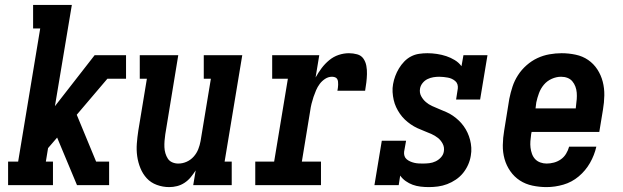

<svg xmlns="http://www.w3.org/2000/svg" viewBox="-20 -755 2540 783"><path d="M13 0V-96H54L144 -639H115V-735H273L204 -322L366 -530H494V-434H418L293 -287L372 -96H425V0H294L213 -194L176 -151L167 -96H196V0Z M670 8Q644 8 619.5 -1Q595 -10 578.5 -28Q562 -46 552.5 -69.5Q543 -93 539.5 -118Q536 -143 538 -169.5Q540 -196 544 -222L579 -434H550V-530H707L654 -207Q652 -194 651 -180.5Q650 -167 650.5 -154.5Q651 -142 654.5 -130Q658 -118 664.5 -108Q671 -98 682.5 -93Q694 -88 707 -88Q725 -88 741.5 -95.5Q758 -103 770 -116.5Q782 -130 788.5 -146.5Q795 -163 798 -180L840 -434H811V-530H968L896 -96H925V0H768L778 -60Q769 -46 758 -32.5Q747 -19 732.5 -9.5Q718 0 702 4Q686 8 670 8Z M1021 0V-96H1098L1154 -434H1090V-530H1282L1267 -439Q1278 -459 1291.5 -477Q1305 -495 1322.5 -509.5Q1340 -524 1361 -531Q1382 -538 1403 -538Q1420 -538 1436.5 -533.5Q1453 -529 1462 -516Q1471 -503 1474 -486.5Q1477 -470 1476.5 -453Q1476 -436 1474 -419Q1472 -402 1469 -385H1356Q1357 -391 1358 -397Q1359 -403 1359 -409.5Q1359 -416 1358.5 -422Q1358 -428 1355 -433Q1352 -438 1346 -440Q1340 -442 1334 -442Q1319 -442 1306 -433.5Q1293 -425 1284 -413Q1275 -401 1269 -387Q1263 -373 1258.5 -359.5Q1254 -346 1250.5 -332Q1247 -318 1245 -303L1211 -96H1289V0Z M1729 8Q1712 8 1695 6Q1678 4 1663 -1.5Q1648 -7 1634.5 -16.5Q1621 -26 1612 -39L1606 0H1507L1537 -181H1636L1628 -136Q1627 -127 1629.5 -119Q1632 -111 1638.5 -105.5Q1645 -100 1653 -96.5Q1661 -93 1669.5 -91Q1678 -89 1687 -88.5Q1696 -88 1704 -88Q1717 -88 1730.5 -89.5Q1744 -91 1756.5 -97Q1769 -103 1778.5 -113.5Q1788 -124 1790 -137Q1793 -154 1785.5 -168.5Q1778 -183 1766 -192.5Q1754 -202 1739.5 -208.5Q1725 -215 1710.5 -220.5Q1696 -226 1682 -232.5Q1668 -239 1655 -248Q1642 -257 1631 -267.5Q1620 -278 1611 -291Q1602 -304 1595.5 -318Q1589 -332 1585.5 -347.5Q1582 -363 1581 -379.5Q1580 -396 1583 -412Q1586 -429 1592 -445Q1598 -461 1607 -476Q1616 -491 1628.5 -504Q1641 -517 1656.5 -525Q1672 -533 1689 -535.5Q1706 -538 1723 -538Q1742 -538 1762 -535Q1782 -532 1800 -526Q1818 -520 1834.5 -510Q1851 -500 1862 -485L1870 -530H1968L1938 -349H1840L1847 -394Q1848 -403 1845.5 -411Q1843 -419 1836.5 -424.5Q1830 -430 1822.5 -433.5Q1815 -437 1806.5 -438.5Q1798 -440 1789 -441Q1780 -442 1771 -442Q1759 -442 1747 -440Q1735 -438 1723.5 -432.5Q1712 -427 1703.5 -416.5Q1695 -406 1693 -394Q1690 -377 1697.5 -363Q1705 -349 1716.5 -339Q1728 -329 1742.5 -322.5Q1757 -316 1771.5 -310Q1786 -304 1800 -298Q1814 -292 1827 -283Q1840 -274 1851 -263.5Q1862 -253 1871 -240.5Q1880 -228 1886.5 -214Q1893 -200 1897 -184.5Q1901 -169 1902 -153Q1903 -137 1900 -120Q1897 -101 1889 -83Q1881 -65 1868.5 -49.5Q1856 -34 1839 -22.5Q1822 -11 1803.5 -4Q1785 3 1766 5.5Q1747 8 1729 8Z M2209 8Q2180 8 2151.5 2Q2123 -4 2100 -19Q2077 -34 2061 -57Q2045 -80 2037.5 -107Q2030 -134 2030.5 -163.5Q2031 -193 2036 -222L2057 -352Q2062 -377 2070 -401.5Q2078 -426 2092.5 -448.5Q2107 -471 2127.5 -489Q2148 -507 2171.5 -518Q2195 -529 2220.5 -533.5Q2246 -538 2270 -538Q2299 -538 2327.5 -532Q2356 -526 2378.5 -510.5Q2401 -495 2416 -472Q2431 -449 2438 -422Q2445 -395 2444.5 -366Q2444 -337 2439 -308L2424 -217H2148L2146 -207Q2144 -193 2143 -179.5Q2142 -166 2143.5 -153Q2145 -140 2149.5 -127.5Q2154 -115 2162.5 -106Q2171 -97 2183.5 -92.5Q2196 -88 2209 -88Q2224 -88 2239 -92Q2254 -96 2267 -105Q2280 -114 2288.5 -128Q2297 -142 2301 -157H2412Q2404 -122 2386 -90.5Q2368 -59 2340 -35.5Q2312 -12 2277.5 -2Q2243 8 2209 8ZM2164 -313H2328L2329 -323Q2331 -337 2332 -350.5Q2333 -364 2332 -377Q2331 -390 2326.5 -402Q2322 -414 2314 -423.5Q2306 -433 2294 -437.5Q2282 -442 2268 -442Q2249 -442 2230 -433.5Q2211 -425 2198 -409.5Q2185 -394 2178 -375Q2171 -356 2167 -337Z"/></svg>

Font: Iosevka Slab Oblique
Style: Bold
Weight: 700
Italic angle: -9°
Monospace: yes
Designer: Belleve Invis
Foundry: Belleve Invis
Version: Version 11.1.1; ttfautohint (v1.8.3)